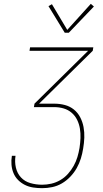

<svg xmlns="http://www.w3.org/2000/svg" viewBox="-20 -982 540 1002"><path d="M200 0Q176 0 153 -3.5Q130 -7 110 -17Q90 -27 74.5 -42.5Q59 -58 50.5 -78.5Q42 -99 40 -122Q38 -145 42 -169Q42 -169 42 -169Q42 -169 42 -169H61Q61 -169 61 -169Q61 -169 61 -169Q56 -137 63 -107Q70 -77 89.5 -56Q109 -35 138.5 -26.5Q168 -18 200 -18Q224 -18 248 -23.5Q272 -29 294.5 -42Q317 -55 334.5 -74.5Q352 -94 364.5 -116.5Q377 -139 384 -162.5Q391 -186 395 -210Q399 -236 400 -261.5Q401 -287 397 -311Q393 -335 382.5 -356.5Q372 -378 354 -393.5Q336 -409 312.5 -416Q289 -423 263 -423H157L160 -441L440 -717H134L137 -735H467L464 -717L184 -441H263Q292 -441 318.5 -434Q345 -427 365.5 -410.5Q386 -394 398.5 -370Q411 -346 416 -319Q421 -292 420 -264Q419 -236 414 -207Q410 -181 402 -155Q394 -129 380.5 -105Q367 -81 347 -60Q327 -39 303 -25Q279 -11 252.5 -5.5Q226 0 200 0ZM318 -811 233 -950 251 -960 331 -826 454 -962 470 -948 339 -811Z"/></svg>

Font: Iosevka SS04 Thin Oblique
Style: Regular
Weight: 100
Italic angle: -9°
Monospace: yes
Designer: Belleve Invis
Foundry: Belleve Invis
Version: Version 19.0.0; ttfautohint (v1.8.4)